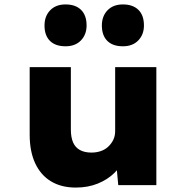

<svg xmlns="http://www.w3.org/2000/svg" viewBox="-20 -836 849 867"><path d="M322 11Q257 11 210.5 -17Q164 -45 139 -98.5Q114 -152 114 -228V-533H300V-251Q300 -216 310 -193Q320 -170 341 -158.5Q362 -147 393 -147Q415 -147 434.5 -153.5Q454 -160 468.5 -173.5Q483 -187 491.5 -204.5Q500 -222 500 -244V-533H686V0H514L504 -108L539 -120Q528 -86 497 -55.5Q466 -25 421.5 -7Q377 11 322 11ZM535 -627Q489 -627 464.5 -651.5Q440 -676 440 -721Q440 -763 465.5 -789.5Q491 -816 535 -816Q580 -816 605 -791.5Q630 -767 630 -721Q630 -680 604.5 -653.5Q579 -627 535 -627ZM276 -627Q230 -627 205.5 -651.5Q181 -676 181 -721Q181 -763 206.5 -789.5Q232 -816 276 -816Q321 -816 346 -791.5Q371 -767 371 -721Q371 -680 345.5 -653.5Q320 -627 276 -627Z"/></svg>

Font: Lexend Exa ExtraBold
Style: Regular
Weight: 800
Designer: Bonnie Shaver-Troup, Thomas Jockin
Foundry: Lexend
Version: Version 1.007